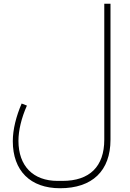

<svg xmlns="http://www.w3.org/2000/svg" viewBox="-20 -760 693 1020"><path d="M299 240C470 240 567 148 567 -18V-740H534V-18C534 125 456 201 312 201H286C156 201 78 122 78 -12C78 -67 94 -134 123 -199L95 -210C66 -143 48 -72 48 -10C48 147 141 240 299 240Z"/></svg>

Font: IBM Plex Arabic ExtraLight
Style: Regular
Weight: 200
Designer: Mike Abbink, Paul van der Laan, Pieter van Rosmalen, Wael Morcos, Khajak Apelian
Foundry: Bold Monday
Version: Version 1.0